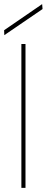

<svg xmlns="http://www.w3.org/2000/svg" viewBox="-28 -914 227 934"><path d="M76 0V-700H96V0ZM-7 -743 -8 -767 177 -894 179 -870Z"/></svg>

Font: DM Sans 20pt Thin
Style: Regular
Weight: 250
Version: Version 4.004;gftools[0.9.30]